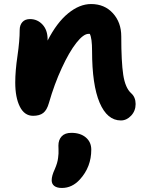

<svg xmlns="http://www.w3.org/2000/svg" viewBox="-20 -558 715 947"><path d="M576.2 36.1Q508.8 36.1 471.4 -51.5Q434.1 -139.2 434.1 -307.1Q434.1 -369.1 422.9 -391.1H417Q391.6 -391.1 356.4 -346.4Q321.3 -301.8 284.7 -222.4Q248 -143.1 221.2 -49.8Q211.4 -15.1 193.4 -1Q175.3 13.2 143.1 13.2Q100.6 13.2 77.9 -32Q55.2 -77.1 55.2 -150.9Q55.2 -208 66.2 -282.5Q77.1 -356.9 77.1 -410.2Q77.1 -434.1 90.3 -449Q103.5 -463.9 127.9 -463.9Q164.6 -463.9 189.7 -436.8Q214.8 -409.7 214.8 -363.8V-357.9Q260.7 -447.3 316.7 -492.7Q372.6 -538.1 429.2 -538.1Q495.6 -538.1 536.9 -492.7Q578.1 -447.3 578.1 -378.9Q578.1 -252.9 587.9 -188.7Q597.7 -124.5 627 -98.1Q648.9 -78.6 648.9 -44.9Q648.9 -11.2 626.7 12.5Q604.5 36.1 576.2 36.1ZM285.2 369.1Q260.7 369.1 247.8 359.1Q234.9 349.1 234.9 331.1Q234.9 309.1 250 276.9Q256.8 261.2 261 247.3Q265.1 233.4 266.6 220.2Q268.1 207 268.6 199.5Q269 191.9 268.6 178.2Q268.1 164.6 268.1 160.2Q268.1 131.8 284.2 114.5Q300.3 97.2 332 97.2Q376.5 97.2 403.3 119.9Q430.2 142.6 430.2 180.2Q430.2 265.6 374 327.1Q335.9 369.1 285.2 369.1Z"/></svg>

Font: Shantell Sans Irregular
Style: Bold
Weight: 700
Designer: Stephen Nixon, Anya Danilova, Shantell Martin
Foundry: Arrow Type
Version: Version 1.006;[9816181b4]